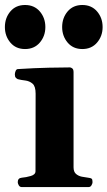

<svg xmlns="http://www.w3.org/2000/svg" viewBox="-37 -761 437 781"><path d="M51.8 0Q43.5 0 39.3 -7.3Q35.2 -14.6 35.2 -20Q35.2 -36.6 51.3 -38.1Q69.3 -39.6 88.4 -45.2Q107.4 -50.8 107.4 -64.5L107.9 -379.9Q107.9 -410.2 95.2 -420.9Q82.5 -431.6 65.4 -433.6Q48.3 -435.5 35.2 -439Q30.3 -441.4 26.9 -445.3Q23.4 -449.2 23.4 -458.5Q23.4 -464.4 26.4 -471.9Q29.3 -479.5 35.2 -480Q105 -484.4 161.4 -485.6Q217.8 -486.8 247.6 -486.8Q251.5 -486.8 256.8 -482.9Q262.2 -479 262.2 -467.3V-80.6Q262.2 -62 272.2 -53.5Q282.2 -44.9 296.1 -42.2Q310.1 -39.6 321.8 -38.1Q332 -37.1 335.7 -34.2Q339.4 -31.2 339.4 -20Q339.4 -14.6 335.2 -7.3Q331.1 0 322.8 0ZM297.9 -561.5Q260.3 -561.5 238 -587.9Q215.8 -614.3 215.8 -650.9Q215.8 -688 238 -714.4Q260.3 -740.7 297.9 -740.7Q335.4 -740.7 357.9 -714.4Q380.4 -688 380.4 -650.9Q380.4 -614.3 357.9 -587.9Q335.4 -561.5 297.9 -561.5ZM64.9 -561.5Q27.3 -561.5 5.1 -587.9Q-17.1 -614.3 -17.1 -650.9Q-17.1 -688 5.1 -714.4Q27.3 -740.7 64.9 -740.7Q102.5 -740.7 125 -714.4Q147.5 -688 147.5 -650.9Q147.5 -614.3 125 -587.9Q102.5 -561.5 64.9 -561.5Z"/></svg>

Font: Gelasio
Style: Bold
Weight: 700
Designer: Eben Sorkin
Foundry: Eben Sorkin
Version: Version 1.008